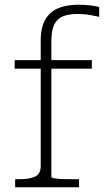

<svg xmlns="http://www.w3.org/2000/svg" viewBox="-20 -791 452 811"><path d="M42 -537H368V-501H42ZM399 -761V-720Q385 -723 361 -727.5Q337 -732 308 -732Q270 -732 245.5 -722Q221 -712 209 -687Q197 -662 197 -619V-44Q197 -40 211 -37.5Q225 -35 246.5 -34.5Q268 -34 289 -34H314V0H44V-34H62Q104 -34 128 -45Q152 -56 152 -90V-620Q152 -676 172 -709.5Q192 -743 227.5 -757Q263 -771 309 -771Q340 -771 364 -768Q388 -765 399 -761Z"/></svg>

Font: Roboto Serif Thin
Style: Regular
Weight: 250
Designer: Greg Gazdowicz
Foundry: Commercial Type
Version: Version 1.004